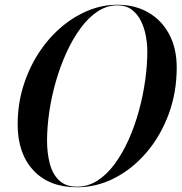

<svg xmlns="http://www.w3.org/2000/svg" viewBox="-20 -780 766 810"><path d="M305 10Q187 10 120.8 -61.5Q54.5 -133 54.5 -255Q54.5 -338.5 77.5 -414Q100.5 -489.5 141 -552.8Q181.5 -616 235 -662.5Q288.5 -709 349.8 -734.5Q411 -760 475 -760Q548.5 -760 605 -727.8Q661.5 -695.5 693.5 -636Q725.5 -576.5 725.5 -495Q725.5 -390.5 691.8 -299Q658 -207.5 599 -138Q540 -68.5 464.2 -29.2Q388.5 10 305 10ZM305 7.5Q351.5 7.5 391.5 -18.2Q431.5 -44 464.2 -88.8Q497 -133.5 522.8 -191Q548.5 -248.5 566 -312.5Q583.5 -376.5 592.5 -441Q601.5 -505.5 601.5 -563.5Q601.5 -595 595.2 -628.8Q589 -662.5 574.5 -691.8Q560 -721 535.8 -739.2Q511.5 -757.5 475 -757.5Q431 -757.5 392 -731.8Q353 -706 320 -661.2Q287 -616.5 260.8 -559Q234.5 -501.5 216 -437.5Q197.5 -373.5 188 -309Q178.5 -244.5 178.5 -186.5Q178.5 -135 189.8 -90.8Q201 -46.5 228.8 -19.5Q256.5 7.5 305 7.5Z"/></svg>

Font: Bodoni Moda 72pt Medium
Style: Italic
Weight: 500
Italic angle: -13°
Designer: Owen Earl
Foundry: indestructible type
Version: Version 2.004